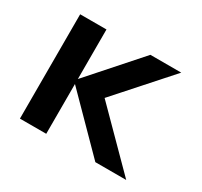

<svg xmlns="http://www.w3.org/2000/svg" viewBox="-108 -622 805 765"><g transform="rotate(30 294.5 -240.0)"><path d="M60 -480H181V-252L383 -480H525L311 -240L549 0H407L181 -229V0H60Z"/></g></svg>

Font: Prompt Medium
Style: Regular
Weight: 500
Designer: Katatrad Team
Foundry: CadsonDemak
Version: Version 1.001